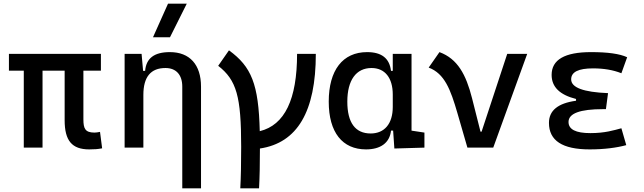

<svg xmlns="http://www.w3.org/2000/svg" viewBox="-20 -815 3556 1060"><path d="M472.7 9.8C503.4 9.8 519.5 8.3 543.9 3.9L532.2 -86.9C519.5 -84.5 510.7 -83 502 -83C450.2 -83 440.4 -105 440.4 -156.2V-424.8H537.1V-517.6H29.3V-424.8H111.3V0H214.8V-424.8H336.9V-151.4C336.9 -38.6 377 9.8 472.7 9.8Z M986.3 224.6H1089.8V-336.9C1089.8 -458 1027.3 -527.3 918 -527.3C831.1 -527.3 787.1 -493.2 781.2 -423.8H770L761.7 -517.6H668V0H771.5V-291C771.5 -390.6 812.5 -439.5 893.6 -439.5C952.1 -439.5 986.3 -402.3 986.3 -336.9ZM824.7 -609.4H918.5L1011.2 -794.9H907.7Z M1306.6 224.6H1410.2C1413.6 163.1 1415 89.8 1415 4.9C1621.6 -25.9 1723.6 -199.2 1723.6 -517.6H1620.1C1620.1 -266.1 1551.8 -124.5 1414.1 -90.8C1407.7 -351.1 1368.2 -446.8 1244.1 -537.1L1184.6 -451.7C1286.1 -372.6 1311.5 -282.7 1311.5 -4.9C1311.5 84.5 1310.1 160.6 1306.6 224.6Z M2001 9.8C2079.1 9.8 2131.3 -24.9 2138.7 -93.8H2150.4L2157.2 4.9L2323.2 0V-83L2252 -93.8V-517.6H2148.4V-423.8H2138.7C2130.4 -493.2 2086.9 -527.3 2006.8 -527.3C1872.1 -527.3 1794.9 -427.7 1794.9 -253.9C1794.9 -84 1870.1 9.8 2001 9.8ZM2148.4 -224.6C2148.4 -132.3 2103 -78.1 2026.4 -78.1C1941.4 -78.1 1897.5 -137.7 1897.5 -253.9C1897.5 -372.1 1945.8 -439.5 2031.2 -439.5C2105 -439.5 2148.4 -385.3 2148.4 -293Z M2560.5 0H2703.1L2890.6 -517.6H2780.3L2638.7 -87.9H2632.8L2585.9 -273.4C2552.7 -403.8 2506.3 -490.2 2406.2 -527.3L2346.7 -441.9C2434.6 -408.7 2467.3 -321.3 2505.4 -190.4Z M3235.4 9.8C3316.9 9.8 3385.3 0.5 3437.5 -13.7L3410.6 -106.9C3368.7 -95.7 3319.8 -80.1 3239.3 -80.1C3158.7 -80.1 3118.7 -100.6 3118.7 -141.6C3118.7 -189 3182.1 -212.4 3309.6 -212.4H3325.2L3336.9 -300.8C3200.7 -306.2 3133.3 -331.5 3133.3 -377C3133.3 -417.5 3173.3 -437.5 3253.9 -437.5C3313.5 -437.5 3365.2 -428.7 3410.6 -410.6L3442.4 -499C3401.4 -518.1 3335.4 -527.3 3243.2 -527.3C3097.7 -527.3 3025.4 -485.4 3025.4 -401.4C3025.4 -335.4 3069.8 -291.5 3160.2 -268.6V-258.8C3060.1 -245.1 3010.7 -204.6 3010.7 -136.7C3010.7 -38.6 3085 9.8 3235.4 9.8Z"/></svg>

Font: Cascadia Mono NF
Style: Regular
Weight: 400
Monospace: yes
Designer: Aaron Bell
Foundry: Saja Typeworks
Version: Version 2404.023